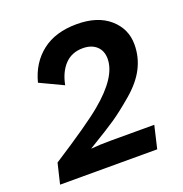

<svg xmlns="http://www.w3.org/2000/svg" viewBox="-122 -778 844 886"><g transform="rotate(-20 300.0 -335.0)"><path d="M24 0 48 -100Q237 -222 301 -276Q429 -382 429 -471Q429 -511 404 -533.5Q379 -556 337 -556Q283 -556 249 -520.5Q215 -485 203 -423L89 -477Q112 -567 178 -618.5Q244 -670 349 -670Q451 -670 509.5 -619Q568 -568 568 -491Q568 -430 540.5 -376Q513 -322 453.5 -271.5Q394 -221 353.5 -193.5Q313 -166 235 -119Q223 -112 217 -108V-107Q259 -111 314 -111H527L501 0Z"/></g></svg>

Font: Elaine Sans SemiBold
Style: Italic
Weight: 600
Italic angle: -13°
Designer: Wei Huang
Foundry: Wei Huang
Version: Version 2.001;December 24, 2019;FontCreator 12.0.0.2547 64-b